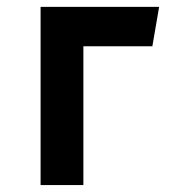

<svg xmlns="http://www.w3.org/2000/svg" viewBox="-20 -532 498 552"><path d="M219.7 0H96.7V-512.2H437.5L418 -398.9H219.7Z"/></svg>

Font: Cadman
Style: Bold
Weight: 700
Designer: Paul James MIller
Foundry: High-Logic / Made with FontCreator
Version: Version 2.114;March 28, 2021;FontCreator 13.0.0.2683 64-bit